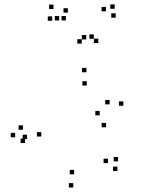

<svg xmlns="http://www.w3.org/2000/svg" viewBox="-20 -831 660 874"><path d="M514.5 -52.5V-72.5H494.5V-52.5ZM517.5 -96.5V-116.5H497.5V-96.5ZM471.5 -88.5V-108.5H451.5V-88.5ZM317.5 -37.5V-57.5H297.5V-37.5ZM168 -209.5V-229.5H148V-209.5ZM375 -441.5V-461.5H355V-441.5ZM479 -356V-376H459V-356ZM434 -306V-326H414V-306ZM84.5 -240.5V-260.5H64.5V-240.5ZM49 -206V-226H29V-206ZM94 -180V-200H74V-180ZM463 -251.5V-271.5H443V-251.5ZM541.5 -349.5V-369.5H521.5V-349.5ZM373.5 -502V-522H353.5V-502ZM103 -198V-218H83V-198ZM313.5 22.5V2.5H293.5V22.5ZM289 -773.5V-793.5H269V-773.5ZM407 -654.5V-674.5H387V-654.5ZM372.5 -651.5V-671.5H352.5V-651.5ZM462.5 -779.5V-799.5H442.5V-779.5ZM502 -791V-811H482V-791ZM506.5 -750.5V-770.5H486.5V-750.5ZM427.5 -635V-655H407.5V-635ZM352 -632.5V-652.5H332V-632.5ZM249.5 -738V-758H229.5V-738ZM280 -738V-758H260V-738ZM217.5 -736.5V-756.5H197.5V-736.5ZM223.5 -790V-810H203.5V-790Z"/></svg>

Font: Monaspace Radon Dots Var
Style: Regular
Weight: 400
Designer: Riley Cran and the Lettermatic Team
Version: Version 1.100 (Monaspace Radon Dots)